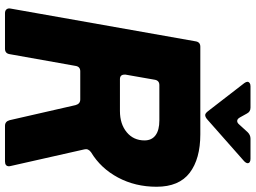

<svg xmlns="http://www.w3.org/2000/svg" viewBox="-144 -854 999 750"><g transform="rotate(90 355.0 -479.5)"><path d="M32 0Q22 0 17 -6Q12 -12 14 -22L142 -745Q145 -763 163 -763H505Q601 -763 655.5 -721.5Q710 -680 710 -592Q710 -509 674 -441.5Q638 -374 575 -336Q560 -325 564 -310L629 -22L630 -16Q630 0 611 0H472Q455 0 450 -18L391 -276Q386 -294 369 -294H259Q241 -294 238 -276L192 -18Q189 0 171 0ZM272 -471V-467Q272 -449 290 -449H414Q465 -449 497 -475.5Q529 -502 529 -545Q529 -573 509 -588Q489 -603 451 -603H313Q295 -603 292 -585ZM414 -794 305 -935Q300 -942 300 -947Q300 -952 304.5 -955.5Q309 -959 317 -959H401Q417 -959 424 -945L439 -918Q445 -907 453 -907Q460 -907 466 -914L497 -948Q508 -959 522 -959H601Q609 -959 613.5 -956Q618 -953 618 -948Q618 -942 610 -934L448 -791Q438 -782 430 -782Q423 -782 414 -794Z"/></g></svg>

Font: Open Sauce Two Black Italic
Style: Regular
Weight: 900
Italic angle: -10°
Designer: Alfredo Marco Pradil
Foundry: Creative Sauce Fz LLC
Version: Version 1.477